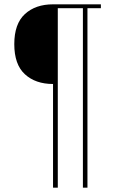

<svg xmlns="http://www.w3.org/2000/svg" viewBox="-20 -718 574 887"><path d="M225 -330Q144 -330 95 -375Q46 -420 46 -514Q46 -608 95 -653Q144 -698 225 -698H446V-680H384V149H363V-680H247V149H225Z"/></svg>

Font: IBM Plex Sans Condensed Thin
Style: Regular
Weight: 100
Width: 3
Designer: Mike Abbink, Paul van der Laan, Pieter van Rosmalen
Foundry: Bold Monday
Version: Version 1.3